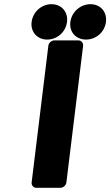

<svg xmlns="http://www.w3.org/2000/svg" viewBox="-20 -872 527 917"><path d="M131 0C130 11 138 25 153 25H269C280 25 295 15 297 0L377 -654C378 -665 370 -679 355 -679H239C228 -679 213 -669 211 -654ZM205 -683C253 -683 294 -719 300 -767C306 -815 274 -852 226 -852C178 -852 137 -815 131 -767C125 -720 158 -683 205 -683ZM391 -683C439 -683 480 -719 486 -767C492 -815 460 -852 412 -852C364 -852 322 -815 316 -767C310 -719 343 -683 391 -683Z"/></svg>

Font: Falling Sky
Style: BlkObl
Weight: 900
Designer: Paul D. Hunt
Foundry: Adobe Systems Incorporated
Version: Version 1.02